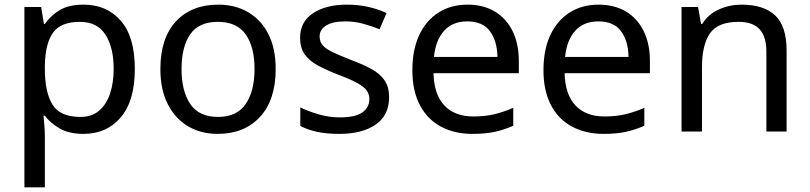

<svg xmlns="http://www.w3.org/2000/svg" viewBox="-20 -566 3485 826"><path d="M340 -546Q439 -546 499.5 -477Q560 -408 560 -269Q560 -132 499.5 -61Q439 10 339 10Q277 10 236.5 -13.5Q196 -37 173 -68H167Q169 -51 171 -25Q173 1 173 20V240H85V-536H157L169 -463H173Q197 -498 236 -522Q275 -546 340 -546ZM324 -472Q242 -472 208.5 -426Q175 -380 173 -286V-269Q173 -170 205.5 -116.5Q238 -63 326 -63Q375 -63 406.5 -90Q438 -117 453.5 -163.5Q469 -210 469 -270Q469 -362 433.5 -417Q398 -472 324 -472Z M1166 -269Q1166 -136 1098.5 -63Q1031 10 916 10Q845 10 789.5 -22.5Q734 -55 702 -117.5Q670 -180 670 -269Q670 -402 737 -474Q804 -546 919 -546Q992 -546 1047.5 -513.5Q1103 -481 1134.5 -419.5Q1166 -358 1166 -269ZM761 -269Q761 -174 798.5 -118.5Q836 -63 918 -63Q999 -63 1037 -118.5Q1075 -174 1075 -269Q1075 -364 1037 -418Q999 -472 917 -472Q835 -472 798 -418Q761 -364 761 -269Z M1654 -148Q1654 -70 1596 -30Q1538 10 1440 10Q1384 10 1343.5 1Q1303 -8 1272 -24V-104Q1304 -88 1349.5 -74.5Q1395 -61 1442 -61Q1509 -61 1539 -82.5Q1569 -104 1569 -140Q1569 -160 1558 -176Q1547 -192 1518.5 -208Q1490 -224 1437 -244Q1385 -264 1348 -284Q1311 -304 1291 -332Q1271 -360 1271 -404Q1271 -472 1326.5 -509Q1382 -546 1472 -546Q1521 -546 1563.5 -536.5Q1606 -527 1643 -510L1613 -440Q1579 -454 1542 -464Q1505 -474 1466 -474Q1412 -474 1383.5 -456.5Q1355 -439 1355 -409Q1355 -387 1368 -371.5Q1381 -356 1411.5 -341.5Q1442 -327 1493 -307Q1544 -288 1580 -268Q1616 -248 1635 -219.5Q1654 -191 1654 -148Z M1991 -546Q2060 -546 2109.5 -516Q2159 -486 2185.5 -431.5Q2212 -377 2212 -304V-251H1845Q1847 -160 1891.5 -112.5Q1936 -65 2016 -65Q2067 -65 2106.5 -74.5Q2146 -84 2188 -102V-25Q2147 -7 2107 1.5Q2067 10 2012 10Q1936 10 1877.5 -21Q1819 -52 1786.5 -113.5Q1754 -175 1754 -264Q1754 -352 1783.5 -415Q1813 -478 1866.5 -512Q1920 -546 1991 -546ZM1990 -474Q1927 -474 1890.5 -433.5Q1854 -393 1847 -321H2120Q2119 -389 2088 -431.5Q2057 -474 1990 -474Z M2555 -546Q2624 -546 2673.5 -516Q2723 -486 2749.5 -431.5Q2776 -377 2776 -304V-251H2409Q2411 -160 2455.5 -112.5Q2500 -65 2580 -65Q2631 -65 2670.5 -74.5Q2710 -84 2752 -102V-25Q2711 -7 2671 1.5Q2631 10 2576 10Q2500 10 2441.5 -21Q2383 -52 2350.5 -113.5Q2318 -175 2318 -264Q2318 -352 2347.5 -415Q2377 -478 2430.5 -512Q2484 -546 2555 -546ZM2554 -474Q2491 -474 2454.5 -433.5Q2418 -393 2411 -321H2684Q2683 -389 2652 -431.5Q2621 -474 2554 -474Z M3170 -546Q3266 -546 3315 -499.5Q3364 -453 3364 -349V0H3277V-343Q3277 -408 3248 -440Q3219 -472 3157 -472Q3068 -472 3034 -422Q3000 -372 3000 -278V0H2912V-536H2983L2996 -463H3001Q3027 -505 3073 -525.5Q3119 -546 3170 -546Z"/></svg>

Font: Noto Sans Tangsa
Style: Regular
Weight: 400
Designer: David Williams
Foundry: Google LLC
Version: Version 1.504